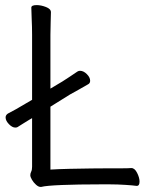

<svg xmlns="http://www.w3.org/2000/svg" viewBox="-20 -725 587 754"><path d="M516 5Q503 3 472 1Q441 -1 413 -1H372Q287 -1 224 1.5Q161 4 142 9H139Q131 9 121.5 0.5Q112 -8 105.5 -19Q99 -30 99 -37Q99 -44 102.5 -51Q106 -58 106 -70V-261Q106 -261 95.5 -255Q85 -249 72 -240.5Q59 -232 49 -226Q46 -224 40 -224Q28 -224 15 -237.5Q2 -251 2 -264Q2 -273 11 -279Q25 -286 43.5 -296.5Q62 -307 82 -319L106 -333V-589Q106 -620 104.5 -649Q103 -678 103 -695Q103 -705 124 -705Q141 -705 160.5 -697.5Q180 -690 180 -677Q180 -665 179 -639.5Q178 -614 178 -588V-377L225 -405Q237 -413 252 -422.5Q267 -432 284 -444Q289 -447 294 -447Q308 -447 321 -434Q334 -421 334 -408Q334 -398 326 -394Q306 -382 287.5 -372Q269 -362 255 -354L178 -306V-59Q209 -61 253 -62Q297 -63 340.5 -63.5Q384 -64 412 -64Q435 -64 458.5 -64Q482 -64 495 -65H496Q509 -65 518.5 -46Q528 -27 528 -12Q528 5 517 5Z"/></svg>

Font: Moon Stars Kai T HW
Style: Regular
Weight: 400
Designer: GuiWonder
Version: Version 1.101